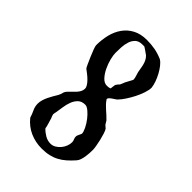

<svg xmlns="http://www.w3.org/2000/svg" viewBox="-181 -671 756 756"><g transform="rotate(45 196.5 -293.0)"><path d="M234.9 -314.5Q241.7 -304.2 248.8 -296.9Q255.9 -289.6 263.2 -283Q270.5 -276.4 278.1 -269.8Q285.6 -263.2 293.9 -254.4L303.2 -239.3L314.9 -229Q318.8 -223.1 323 -210.2Q327.1 -197.3 330.6 -182.6Q334 -168 336.2 -154.8Q338.4 -141.6 338.4 -135.3Q338.4 -127.4 337.9 -117.2Q337.4 -106.9 335.7 -96.2Q334 -85.4 330.8 -75.9Q327.6 -66.4 321.8 -60.1Q307.6 -43.9 293.9 -32Q280.3 -20 265.1 -12Q250 -3.9 232.2 0.2Q214.4 4.4 191.4 4.4Q157.2 4.4 126.7 -9Q96.2 -22.5 74.2 -49.8Q69.8 -64.5 62.7 -79.3Q55.7 -94.2 55.7 -109.9Q55.7 -120.6 59.1 -131.6Q62.5 -142.6 67.4 -152.8Q72.3 -163.1 78.1 -172.9Q84 -182.6 89.4 -191.9Q93.8 -200.7 95.7 -209.2Q97.7 -217.8 105.5 -225.6Q110.4 -231.4 117.4 -237.8Q124.5 -244.1 130.9 -251Q137.2 -257.8 141.6 -265.9Q146 -273.9 146 -283.2Q146 -290.5 140.6 -298.8Q135.3 -307.1 127.4 -314.9Q119.6 -322.8 110.6 -329.8Q101.6 -336.9 94.2 -342.3Q91.8 -344.2 85.7 -357.7Q79.6 -371.1 72.8 -386.7Q65.9 -402.3 60.8 -416.5Q55.7 -430.7 55.7 -435.1Q55.7 -466.3 62.7 -494.6Q69.8 -522.9 85.2 -544.4Q100.6 -565.9 124.8 -578.6Q148.9 -591.3 183.1 -591.3Q206.5 -591.3 228 -587.4Q249.5 -583.5 272 -573.7Q282.2 -567.4 291.5 -555.4Q300.8 -543.5 308.6 -529.1Q316.4 -514.6 321.8 -499.5Q327.1 -484.4 328.6 -471.2Q328.6 -458 322.5 -439.9Q316.4 -421.9 307.4 -404.1Q298.3 -386.2 287.8 -370.4Q277.3 -354.5 268.6 -345.7Q266.6 -342.8 261 -339.1Q255.4 -335.4 249.5 -331.5Q243.7 -327.6 239.3 -323.2Q234.9 -318.8 234.9 -314.5ZM146 -62.5Q156.2 -51.3 171.1 -42.5Q186 -33.7 202.6 -33.7Q214.4 -33.7 224.6 -39.8Q234.9 -45.9 242.7 -55.2Q250.5 -64.5 254.9 -75.9Q259.3 -87.4 259.3 -98.1Q259.3 -105 256.3 -111.1Q253.4 -117.2 253.4 -125Q253.4 -126 253.9 -128.7Q254.4 -131.3 256.8 -136.2Q258.8 -139.2 260.3 -143.3Q261.7 -147.5 262.7 -149.4Q262.7 -158.7 255.1 -174.1Q247.6 -189.5 236.6 -203.9Q225.6 -218.3 213.1 -228.8Q200.7 -239.3 191.4 -239.3Q171.9 -239.3 160.9 -228.5Q149.9 -217.8 144 -202.1Q138.2 -186.5 135.7 -168.9Q133.3 -151.4 130.9 -137.7Q129.9 -135.7 129.2 -130.1Q128.4 -124.5 128.4 -122.6Q128.4 -120.6 130.9 -114.5Q133.3 -108.4 134.3 -106.4Q134.8 -104 136.7 -98.1Q138.7 -92.3 140.6 -85.2Q142.6 -78.1 144.3 -71.8Q146 -65.4 146 -62.5ZM130.9 -467.8Q130.9 -455.6 135.7 -436Q140.6 -416.5 149.7 -397.7Q158.7 -378.9 171.1 -365.5Q183.6 -352.1 198.2 -352.1Q200.7 -352.1 206.1 -352.5Q211.4 -353 216.8 -355.5Q216.8 -356.4 217 -359.6Q217.3 -362.8 217.8 -366Q218.3 -369.1 218.8 -372.1Q219.2 -375 219.2 -376Q219.2 -377 220.7 -379.2Q222.2 -381.3 224.1 -384Q226.1 -386.7 228 -388.9Q230 -391.1 231.4 -392.1Q231.9 -394 235.4 -401.1Q238.8 -408.2 239.7 -412.1Q240.7 -414.1 243.4 -418.9Q246.1 -423.8 248.8 -429Q251.5 -434.1 253.7 -438Q255.9 -441.9 255.9 -442.9Q255.9 -451.2 252.7 -460Q249.5 -468.8 247.6 -477.1Q245.6 -487.3 244.1 -496.8Q242.7 -506.3 240.2 -515.1Q237.8 -523.9 233.6 -531.7Q229.5 -539.6 222.2 -546.4Q218.8 -548.3 214.4 -551.8Q210 -555.2 205.6 -558.1Q201.2 -561 197.8 -563.2Q194.3 -565.4 193.4 -565.9H182.1Q163.6 -565.9 153.1 -556.2Q142.6 -546.4 137.7 -531.5Q132.8 -516.6 131.8 -499.5Q130.9 -482.4 130.9 -467.8Z"/></g></svg>

Font: IM FELL English SC
Style: Regular
Weight: 400
Designer: Igino Marini
Foundry: Igino Marini
Version: 3.00